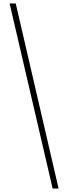

<svg xmlns="http://www.w3.org/2000/svg" viewBox="-20 -819 390 1098"><path d="M315 259H281L35 -799H70Z"/></svg>

Font: Noto Serif Sinhala Condensed ExtraLight
Style: Regular
Weight: 200
Width: 3
Designer: Jelle Bosma - Monotype Design Team
Foundry: Monotype Imaging Inc.
Version: Version 2.007; ttfautohint (v1.8.4.7-5d5b)